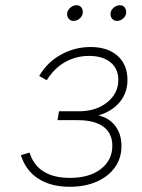

<svg xmlns="http://www.w3.org/2000/svg" viewBox="-20 -703 542 735"><path d="M247 12Q175 12 126.5 -19.2Q78 -50.5 60 -109L93 -119Q123.5 -22 248 -22Q321.5 -22 365.8 -55.8Q410 -89.5 410 -145Q410 -192.5 376 -217.8Q342 -243 278 -243H200L206 -277H282Q347.5 -277 390.2 -311.2Q433 -345.5 433 -397Q433 -440 403 -464.5Q373 -489 321 -489Q271.5 -489 229.5 -465.5Q187.5 -442 159 -396L130 -412Q160 -464 212.8 -493.5Q265.5 -523 327 -523Q392.5 -523 430.2 -489.2Q468 -455.5 468 -397Q468 -348.5 438.8 -312.8Q409.5 -277 357 -261Q397.5 -252 421.2 -221Q445 -190 445 -144Q445 -97.5 420 -62.5Q395 -27.5 350.5 -7.8Q306 12 247 12ZM427 -623Q416.5 -623 409.8 -630.5Q403 -638 403 -649Q403 -662.5 414.2 -672.8Q425.5 -683 439 -683Q450.5 -683 456.8 -675.2Q463 -667.5 463 -656Q463 -647 458 -639.5Q453 -632 444.8 -627.5Q436.5 -623 427 -623ZM261 -623Q250.5 -623 243.8 -630.5Q237 -638 237 -649Q237 -658 242.2 -665.8Q247.5 -673.5 255.8 -678.2Q264 -683 273 -683Q284.5 -683 290.8 -675.2Q297 -667.5 297 -656Q297 -643.5 286.2 -633.2Q275.5 -623 261 -623Z"/></svg>

Font: Overpass Thin
Style: Italic
Weight: 250
Italic angle: -10°
Designer: Delve Withrington, Dave Bailey, Thomas Jockin
Foundry: Delve Fonts LLC
Version: Version 4.000